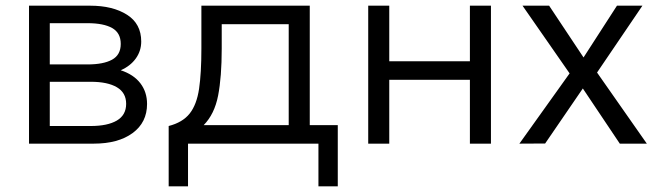

<svg xmlns="http://www.w3.org/2000/svg" viewBox="-20 -505 2312 675"><path d="M82 0V-485H297Q376.5 -485 426.5 -453.2Q476.5 -421.5 476.5 -359Q476.5 -326 457.5 -299.5Q438.5 -273 404.5 -258Q450 -243 473.5 -212.2Q497 -181.5 497 -139.5Q497 -74.5 446.2 -37.2Q395.5 0 309.5 0ZM288 -423.5H155V-278.5H288Q343.5 -278.5 374 -295.2Q404.5 -312 404.5 -350.5Q404.5 -389.5 374.2 -406.5Q344 -423.5 288 -423.5ZM155 -62H299Q358 -62 390.8 -81.2Q423.5 -100.5 423.5 -140Q423.5 -179 391 -198.2Q358.5 -217.5 299 -217.5H155Z M573 150V-62Q622 -74.5 646.8 -105.8Q671.5 -137 679.8 -192.5Q688 -248 688 -334V-485H1069V-65H1167.5V150H1099.5V0H641V150ZM759.5 -334Q759.5 -234.5 746.8 -169Q734 -103.5 696 -65H995V-420H759.5Z M1274.5 0V-485H1348.5V-289.5H1632V-485H1706V0H1632V-224.5H1348.5V0Z M1806 0 1982.5 -247 1817 -485H1910.5L2031.5 -303L2149 -485H2238.5L2079 -250L2254 0H2159L2029 -194L1896.5 -0.5Z"/></svg>

Font: Geologica ExtraLight
Style: Regular
Weight: 200
Designer: Sindre Bremnes, Frode Helland
Foundry: Monokrom Skriftforlag AS
Version: Version 1.010; ttfautohint (v1.8.4.7-5d5b);gftools[0.9.28]